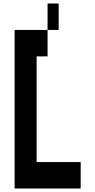

<svg xmlns="http://www.w3.org/2000/svg" viewBox="-20 -1050 540 1090"><path d="M313 -880H250V-1030H313ZM438 -130V20H63V-880H250V-730H188V-130Z"/></svg>

Font: 2P VHS
Style: Regular
Weight: 400
Designer: CodeMan38
Foundry: CodeMan38
Version: Version 3.000